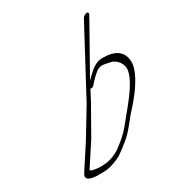

<svg xmlns="http://www.w3.org/2000/svg" viewBox="-168 -798 857 924"><g transform="rotate(-30 260.0 -336.0)"><path d="M85.2 -27 167.2 -153 254.6 -307 284.2 -364C284.6 -363 283.8 -363 284.6 -363C290.6 -360 297.4 -363 305.4 -371L314.5 -382C320.1 -388 327.2 -396 339.6 -407C361.4 -426 361.4 -426 381.4 -432C390.2 -434 422.4 -427 439.4 -423C461 -414 475.1 -398 482.8 -375C490.4 -352 478.7 -316 445.6 -265C423.8 -231 382.9 -182 330.9 -119C314.2 -99 288.8 -75 253.7 -49C233 -33 191.9 -14 158.8 -14C150.8 -14 143.3 -13 135.3 -13C126.3 -13 79.7 -18 85.2 -27ZM426.5 -673 230.6 -307 137.2 -153 55.2 -27C41.8 -6 48.4 7 76.5 13C91 16 104.5 17 117 16H140C165 16 193.6 8 228 -8C237.5 -12 251.9 -22 271.4 -37C323.9 -77 333.1 -88 388.7 -158C425.1 -197 454.8 -233 475.6 -265C505.2 -311 520.5 -348 519.7 -377C517.8 -434 480.6 -462 409.6 -462C386 -464 361.7 -453 333.4 -428C319.9 -416 308.4 -405 301.2 -397L456.5 -673C461.5 -681 458.9 -688 450.9 -688C442.9 -688 431.5 -681 426.5 -673Z"/></g></svg>

Font: MewTooHand
Style: UltimateCondIta
Weight: 400
Designer: Mew Too, Robert Jablonski
Version: Version 0.77